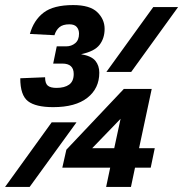

<svg xmlns="http://www.w3.org/2000/svg" viewBox="-39 -738 723 758"><path d="M171 -315Q102 -315 71.5 -338.5Q41 -362 41 -429L139 -433Q139 -409 149.5 -400Q160 -391 184 -391Q216 -391 234 -404Q252 -417 252 -446Q252 -487 207 -487H171L185 -555H222Q243 -555 258 -567.5Q273 -580 273 -605Q273 -621 264 -631.5Q255 -642 235 -642Q209 -642 195.5 -630.5Q182 -619 176 -599L79 -604Q94 -658 133 -688Q172 -718 250 -718Q316 -718 345 -690Q374 -662 374 -624Q374 -587 354 -561Q334 -535 281 -524Q322 -517 337.5 -498Q353 -479 353 -451Q353 -389 306 -352Q259 -315 171 -315ZM381 -454 566 -710H664L479 -454ZM380 0 396 -76H207L223 -147L450 -387H560L510 -153H572L556 -76H494L478 0ZM325 -153H412L437 -269ZM-19 0 165 -255H263L78 0Z"/></svg>

Font: Geist Mono
Style: Bold Italic
Weight: 700
Italic angle: -12°
Monospace: yes
Designer: Basement.studio, Andrés Briganti, Mateo Zaragoza
Foundry: Basement.studio, Vercel, Andrés Briganti, Guido Ferreyra, Mateo Zaragoza
Version: Version 1.500; ttfautohint (v1.8.4.7-5d5b)